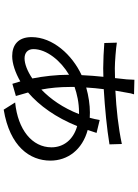

<svg xmlns="http://www.w3.org/2000/svg" viewBox="126 -829 748 1040"><g transform="rotate(90 500.0 -309.0)"><path d="M598 -363C564 -276 517 -209 465 -159C456 -206 451 -258 451 -315V-339C489 -352 536 -363 588 -363ZM700 -458 630 -475C628 -463 622 -433 618 -421L590 -422C548 -422 500 -415 454 -402C456 -434 459 -467 463 -497C565 -503 678 -514 762 -528L760 -595C671 -576 571 -565 471 -560L482 -622C484 -636 487 -651 491 -661L412 -663C412 -653 411 -636 410 -622L403 -558L350 -557C318 -557 240 -563 211 -568L213 -500C247 -497 314 -494 350 -494L396 -495C392 -458 389 -418 387 -377C277 -326 181 -221 181 -106C181 -32 225 -1 284 -1C324 -1 374 -18 421 -45L434 -2L500 -21L481 -87C553 -149 616 -237 663 -353C738 -332 778 -278 778 -214C778 -109 683 -32 535 -17L574 45C774 12 850 -97 850 -208C850 -302 791 -381 684 -410ZM385 -309V-307C385 -241 393 -171 405 -110C365 -83 326 -68 296 -68C267 -68 246 -84 246 -116C246 -188 310 -265 385 -309Z"/></g></svg>

Font: Source Han Sans KR
Style: Regular
Weight: 400
Designer: Ryoko NISHIZUKA 西塚涼子 (kana, bopomofo & ideographs); Paul D. Hunt (Latin, Greek & Cyrillic); Sandoll Communications 산돌커뮤니
Foundry: Adobe
Version: Version 2.004;hotconv 1.0.118;makeotfexe 2.5.65603